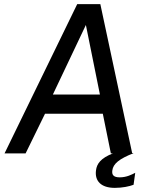

<svg xmlns="http://www.w3.org/2000/svg" viewBox="-20 -743 733 930"><path d="M560 116C531 116 521 105 524 83C528 50 558 26 627 -1L620 -2L466 -723H354L2 0H104L198 -192H478L517 0H527C468 23 449 50 445 82C438 134 470 167 536 167C573 167 606 160 627 152L635 94C619 102 594 116 560 116ZM236 -285 396 -622 464 -285Z"/></svg>

Font: United Sans Medium
Style: Italic
Weight: 500
Italic angle: -8°
Designer: Pablo Impallari, Rodrigo Fuenzalida (Modified by Dan O. Williams)
Version: Version 1.000;PS 001.000;hotconv 1.0.88;makeotf.lib2.5.64775